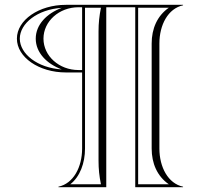

<svg xmlns="http://www.w3.org/2000/svg" viewBox="-20 -615 820 795"><path d="M540 160H738V158C676 145 640 77 640 0V-435C640 -512 676 -580 738 -593V-595H253C141 -595 50 -532 50 -455C50 -378 141 -315 253 -315H320V0C320 77 284 145 222 158V160H420V-585H540ZM320 -585V-325H305C225 -325 160 -383 160 -455C160 -527 225 -585 305 -585ZM552 148V-583H679C630.7 -549.4 608 -496 608 -435V0C608 61.1 630.6 114.5 679 148ZM398 148H271C311.2 116.6 332 60.2 332 0V-583H398C391.2 -549 388 -519.7 388 -485V50C388 85 391 114 398 148ZM235.8 -327.5C135.4 -333.6 62 -391.9 62 -455C62 -518.1 135.3 -576.4 235.8 -582.5C173.7 -559.4 128 -513.1 128 -455C128 -396.9 173.7 -350.6 235.8 -327.5Z"/></svg>

Font: Sortefax
Style: Medium
Weight: 500
Designer: gluk
Foundry: gluk
Version: Version 0.261